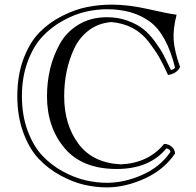

<svg xmlns="http://www.w3.org/2000/svg" viewBox="-20 -774 850 834"><path d="M444.8 20Q519 20 596.9 -13.9Q674.8 -47.9 720.2 -113.8Q720.2 -120.1 714.6 -124.5Q709 -128.9 702.1 -128.9Q628.9 -40 486.8 -40Q336.9 -40 260.5 -130.6Q184.1 -221.2 184.1 -356Q184.1 -417 197.5 -473.9Q210.9 -530.8 239.5 -582.8Q268.1 -634.8 321 -667Q374 -699.2 444.8 -699.2Q493.2 -699.2 534.2 -684.1Q575.2 -668.9 601.6 -648.4Q627.9 -627.9 653.1 -593.5Q678.2 -559.1 691.2 -533.9Q704.1 -508.8 722.2 -470.2Q736.8 -472.2 740.2 -481Q704.1 -626 631.1 -679.9Q558.1 -733.9 444.8 -733.9Q398.9 -733.9 351.1 -722.9Q303.2 -711.9 252.7 -683.8Q202.1 -655.8 163.6 -614.5Q125 -573.2 100.1 -506.1Q75.2 -439 75.2 -356Q75.2 -272.9 100.1 -206.1Q125 -139.2 163.6 -98.1Q202.1 -57.1 252.7 -29.5Q303.2 -2 351.1 9Q398.9 20 444.8 20ZM710 -448.2Q689 -495.1 671.4 -525.6Q653.8 -556.2 624.5 -594Q595.2 -631.8 554.7 -652.8Q514.2 -673.8 463.9 -678.2Q408.2 -673.8 366.7 -642.8Q325.2 -611.8 302.5 -563.5Q279.8 -515.1 269.3 -463.1Q258.8 -411.1 258.8 -356Q258.8 -232.9 320.8 -149.4Q382.8 -65.9 505.9 -60.1Q625 -65.9 692.9 -148.9Q711.9 -148.9 726.1 -136.5Q740.2 -124 740.2 -106.9Q690.9 -35.2 606.9 2.4Q522.9 40 444.8 40Q396 40 345.9 28.6Q295.9 17.1 242.4 -12Q189 -41 147.9 -84.5Q106.9 -127.9 81.1 -198.5Q55.2 -269 55.2 -356Q55.2 -446.8 82 -518.3Q108.9 -589.8 150.9 -632.8Q192.9 -675.8 249 -704.3Q305.2 -732.9 358.2 -743.4Q411.1 -753.9 464.8 -753.9Q538.1 -753.9 624 -734.4Q710 -714.8 747.1 -710Q731 -647 734.4 -599.4Q737.8 -551.8 762.2 -482.9Q748 -454.1 710 -448.2Z"/></svg>

Font: Jacques Francois Shadow
Style: Regular
Weight: 400
Designer: Alexei Vanyashin, Nikita Kanarev (i@xarsok.ru)
Foundry: Cyreal (www.cyreal.org)
Version: Version 1.003